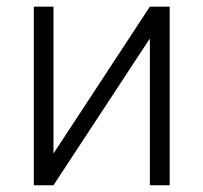

<svg xmlns="http://www.w3.org/2000/svg" viewBox="-20 -548 602 568"><path d="M423.3 -528.3H481.9V0H423.3V-434.1L138.2 0H80.1V-528.3H138.2V-93.8Z"/></svg>

Font: SteelSelectRoboto
Style: Regular
Weight: 300
Designer: Google
Version: Version 2.137; 2017